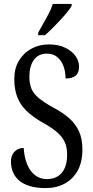

<svg xmlns="http://www.w3.org/2000/svg" viewBox="-20 -951 475 981"><path d="M213 10Q167 10 133.5 0Q100 -10 78.5 -28Q57 -46 46.5 -71Q36 -96 36 -126Q36 -147 44.5 -162.5Q53 -178 67.5 -186.5Q82 -195 101 -195Q104 -148 118.5 -112Q133 -76 159 -56Q185 -36 219 -36Q269 -36 296 -68.5Q323 -101 323 -160Q323 -202 308.5 -230Q294 -258 265 -281Q236 -304 192 -328Q146 -355 115 -385Q84 -415 68.5 -454.5Q53 -494 53 -548Q53 -601 76.5 -640.5Q100 -680 140 -702Q180 -724 229 -724Q279 -724 313.5 -707Q348 -690 366 -664.5Q384 -639 384 -611Q384 -579 366.5 -564.5Q349 -550 315 -550Q315 -584 304.5 -612.5Q294 -641 273 -659Q252 -677 220 -677Q176 -677 153 -645Q130 -613 130 -559Q130 -523 141 -497Q152 -471 179 -449Q206 -427 253 -401Q302 -375 334.5 -346Q367 -317 384 -279Q401 -241 401 -187Q401 -123 377 -79.5Q353 -36 310.5 -13Q268 10 213 10ZM175 -784Q189 -810 203.5 -835Q218 -860 230.5 -884.5Q243 -909 250 -931H346V-921Q339 -908 323.5 -889Q308 -870 288.5 -849Q269 -828 248.5 -807.5Q228 -787 210 -771H175Z"/></svg>

Font: Noto Serif ExtraCondensed
Style: Regular
Weight: 400
Width: 2
Designer: Monotype Design Team
Foundry: Monotype Imaging Inc.
Version: Version 2.013